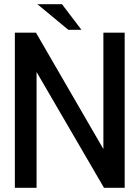

<svg xmlns="http://www.w3.org/2000/svg" viewBox="-20 -895 665 915"><path d="M574.2 -739.3V0H475.6L154.3 -551.8V0H50.8V-739.3H151.4L472.7 -184.6V-739.3ZM158.2 -875H275.4L368.2 -752.9H305.7Z"/></svg>

Font: RobotoJAA
Style: Medium
Weight: 500
Version: Version 2.05; 2016-11-05